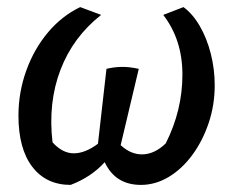

<svg xmlns="http://www.w3.org/2000/svg" viewBox="-20 -511 661 541"><path d="M179 10Q110 10 71 -41Q32 -92 32 -185Q32 -251 54 -312Q76 -373 115 -419.5Q154 -466 206 -491L265 -469Q186 -407 150.5 -314.5Q115 -222 128 -110Q156 -79 188 -79Q220 -79 256 -106L280 -317Q300 -322 322 -322.5Q344 -323 371 -317L320 -102Q348 -76 380 -76Q415 -76 447 -107Q494 -200 494 -301Q494 -399 440 -469L497 -491Q523 -472 543 -437.5Q563 -403 574 -359.5Q585 -316 585 -271Q585 -215 568 -164.5Q551 -114 522 -74.5Q493 -35 455.5 -12.5Q418 10 377 10Q305 10 275 -54Q237 -12 179 10Z"/></svg>

Font: Piazzolla Medium
Style: Italic
Weight: 500
Italic angle: -11.3°
Designer: Juan Pablo del Peral
Foundry: Huerta Tipografica
Version: Version 1.330